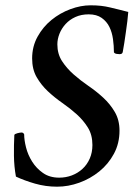

<svg xmlns="http://www.w3.org/2000/svg" viewBox="-20 -694 521 723"><path d="M321 -674Q343 -674 360.5 -672Q378 -670 394.5 -666Q411 -662 427.5 -658Q444 -654 463 -649Q462 -634 459.5 -614Q457 -594 454 -573Q451 -552 448 -532Q445 -512 442 -497Q440 -492 436.5 -491Q433 -490 431 -490Q428 -490 420 -491Q412 -492 409 -497Q409 -521 405.5 -546.5Q402 -572 392 -592.5Q382 -613 363 -626.5Q344 -640 314 -640Q286 -640 264 -630Q242 -620 227 -603.5Q212 -587 204 -567Q196 -547 196 -527Q196 -491 213.5 -464Q231 -437 257 -414Q283 -391 313 -370.5Q343 -350 369 -326Q395 -302 412.5 -272Q430 -242 430 -202Q430 -154 409 -115Q388 -76 354 -48.5Q320 -21 278.5 -6Q237 9 195 9Q152 9 112 -2.5Q72 -14 40 -29Q33 -67 32.5 -107.5Q32 -148 34 -186Q36 -190 46 -192.5Q56 -195 61 -195Q68 -195 71 -188Q71 -167 78 -139Q85 -111 101 -85.5Q117 -60 142 -42.5Q167 -25 203 -25Q228 -25 250.5 -33.5Q273 -42 290.5 -58Q308 -74 318 -97Q328 -120 328 -148Q328 -186 311 -213.5Q294 -241 269 -263.5Q244 -286 214.5 -306.5Q185 -327 160 -350.5Q135 -374 118 -403.5Q101 -433 101 -474Q101 -519 121.5 -556Q142 -593 174 -619Q206 -645 245 -659.5Q284 -674 321 -674Z"/></svg>

Font: Vermiglione Medium
Style: Italic
Weight: 500
Italic angle: -11°
Version: Version 1.000